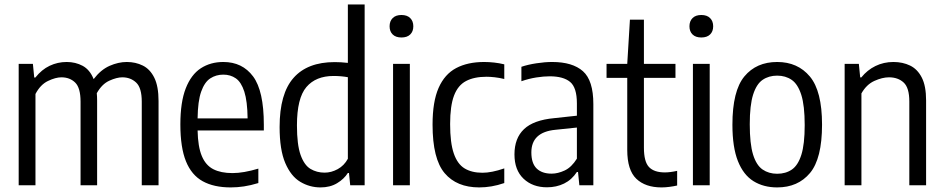

<svg xmlns="http://www.w3.org/2000/svg" viewBox="-20 -828 4218 858"><path d="M63.5 0V-542.5H127L133 -481.5H138Q166 -517 201.8 -534Q237.5 -551 278 -551Q317.5 -551 349.5 -533.8Q381.5 -516.5 398.5 -474.5Q430.5 -516.5 469.8 -533.8Q509 -551 546.5 -551Q586 -551 618.2 -535Q650.5 -519 669.5 -480.8Q688.5 -442.5 688.5 -376.5V0H613.5V-373.5Q613.5 -435.5 588.5 -459Q563.5 -482.5 526.5 -482.5Q502 -482.5 468.8 -467.5Q435.5 -452.5 412.5 -411.5Q414 -396.5 414 -379.5V0H340V-373.5Q340 -435.5 316 -459Q292 -482.5 254.5 -482.5Q228.5 -482.5 194.5 -466.2Q160.5 -450 138.5 -408V0Z M1011 9.5Q936 9.5 886 -18Q836 -45.5 811 -107.2Q786 -169 786 -272Q786 -371.5 810 -433Q834 -494.5 877.2 -522.8Q920.5 -551 978 -551Q1063 -551 1111 -486.5Q1159 -422 1159 -270.5V-245H863Q864.5 -172.5 881.8 -131Q899 -89.5 933 -72Q967 -54.5 1019 -54.5Q1068 -54.5 1134.5 -74.5V-10Q1100 0.5 1070.2 5Q1040.5 9.5 1011 9.5ZM978 -494.5Q945.5 -494.5 919.8 -477.8Q894 -461 879 -418.5Q864 -376 863 -299H1086.5Q1085.5 -376 1071.8 -418.5Q1058 -461 1034 -477.8Q1010 -494.5 978 -494.5Z M1412.5 9.5Q1363.5 9.5 1321.8 -15.5Q1280 -40.5 1254.8 -99.5Q1229.5 -158.5 1229.5 -260.5Q1229.5 -409.5 1291.8 -480Q1354 -550.5 1475.5 -550.5Q1503.5 -550.5 1534.5 -547V-808H1609.5V0H1545L1539.5 -55H1534.5Q1517.5 -28 1486.2 -9.2Q1455 9.5 1412.5 9.5ZM1430.5 -56.5Q1460.5 -56.5 1489.2 -72.2Q1518 -88 1534.5 -118.5V-483Q1504.5 -488.5 1470.5 -488.5Q1391.5 -488.5 1349.2 -439Q1307 -389.5 1307 -267.5Q1307 -181.5 1323.2 -135.8Q1339.5 -90 1367.5 -73.2Q1395.5 -56.5 1430.5 -56.5Z M1736.5 0V-542.5H1811.5V0ZM1774 -660.5Q1748.5 -660.5 1734.8 -674Q1721 -687.5 1721 -710.5Q1721 -733.5 1734.8 -747.2Q1748.5 -761 1774 -761Q1799.5 -761 1813.2 -747.2Q1827 -733.5 1827 -710.5Q1827 -687.5 1813.2 -674Q1799.5 -660.5 1774 -660.5Z M2121.5 9.5Q2021 9.5 1967 -54.2Q1913 -118 1913 -271Q1913 -374 1940 -435.2Q1967 -496.5 2018.5 -523.8Q2070 -551 2143.5 -551Q2165 -551 2188 -548.5Q2211 -546 2233.5 -540.5V-475Q2211 -480.5 2190 -482.8Q2169 -485 2154.5 -485Q2099 -485 2062.8 -466Q2026.5 -447 2009 -401Q1991.5 -355 1991.5 -273.5Q1991.5 -190 2007.8 -142.5Q2024 -95 2056 -75.5Q2088 -56 2136 -56Q2156.5 -56 2180.5 -60.8Q2204.5 -65.5 2233.5 -75.5V-10Q2204.5 0 2176.5 4.8Q2148.5 9.5 2121.5 9.5Z M2424.5 9Q2360 9 2319.5 -29.5Q2279 -68 2279 -138Q2279 -210.5 2321.8 -251Q2364.5 -291.5 2456.5 -300L2558 -311V-366Q2558 -436.5 2527.8 -461.8Q2497.5 -487 2436.5 -487Q2409.5 -487 2376.2 -481.8Q2343 -476.5 2310 -465V-529.5Q2339.5 -539.5 2377.2 -545.2Q2415 -551 2447.5 -551Q2538.5 -551 2585 -509.8Q2631.5 -468.5 2631.5 -363V0H2569L2563 -59.5H2558Q2535 -24.5 2500.8 -7.8Q2466.5 9 2424.5 9ZM2354.5 -147Q2354.5 -98 2378.2 -75Q2402 -52 2445 -52Q2473 -52 2503.5 -66.2Q2534 -80.5 2558 -119V-258L2462 -248Q2354.5 -237.5 2354.5 -147Z M2936 9.5Q2864 9.5 2823.5 -29.2Q2783 -68 2783 -158V-480H2690.5V-542.5H2783L2795 -740H2857.5V-542.5H2998.5V-480H2857.5V-168Q2857.5 -105.5 2880.2 -81.5Q2903 -57.5 2951 -57.5Q2974.5 -57.5 3006 -64.5V1Q2991 4.5 2972 7Q2953 9.5 2936 9.5Z M3076.5 0V-542.5H3151.5V0ZM3114 -660.5Q3088.5 -660.5 3074.8 -674Q3061 -687.5 3061 -710.5Q3061 -733.5 3074.8 -747.2Q3088.5 -761 3114 -761Q3139.5 -761 3153.2 -747.2Q3167 -733.5 3167 -710.5Q3167 -687.5 3153.2 -674Q3139.5 -660.5 3114 -660.5Z M3453 9.5Q3392 9.5 3347 -18.5Q3302 -46.5 3277.5 -108.2Q3253 -170 3253 -270.5Q3253 -422 3306.5 -486.5Q3360 -551 3453 -551Q3545 -551 3599.2 -486Q3653.5 -421 3653.5 -271Q3653.5 -119.5 3599.8 -55Q3546 9.5 3453 9.5ZM3453 -51.5Q3491 -51.5 3518.5 -70.2Q3546 -89 3561 -136.2Q3576 -183.5 3576 -269Q3576 -356 3560.8 -404Q3545.5 -452 3518 -471Q3490.5 -490 3453 -490Q3415.5 -490 3388 -471.2Q3360.5 -452.5 3345.5 -405.2Q3330.5 -358 3330.5 -272.5Q3330.5 -185.5 3345.2 -137.5Q3360 -89.5 3387.8 -70.5Q3415.5 -51.5 3453 -51.5Z M3754.5 0V-542.5H3818L3824 -482H3829Q3855.5 -515 3892.2 -533Q3929 -551 3972.5 -551Q4014 -551 4047 -535Q4080 -519 4099.2 -481.5Q4118.5 -444 4118.5 -379V0H4043.5V-374.5Q4043.5 -436 4018.2 -459.2Q3993 -482.5 3952.5 -482.5Q3923 -482.5 3887.5 -466.5Q3852 -450.5 3829.5 -410.5V0Z"/></svg>

Font: Encode Sans Cnd
Style: Regular
Weight: 400
Width: 3
Designer: Multiple Designers
Foundry: Impallari Type
Version: Version 3.002; ttfautohint (v1.8.3) -l 8 -r 50 -G 200 -x 14 